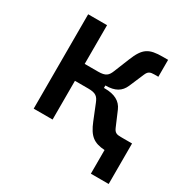

<svg xmlns="http://www.w3.org/2000/svg" viewBox="-151 -650 888 912"><g transform="rotate(30 293.0 -194.0)"><path d="M77.1 0H180.7V-212.4H254.4C295.9 -212.4 307.6 -200.2 318.8 -172.4L352.5 -88.9C379.4 -22 407.2 -2 466.8 2V131.8H564.5V-90.3H502.9C479 -90.3 468.8 -94.7 459.5 -116.7L425.3 -196.8C409.2 -233.9 375 -252 322.3 -252H316.9V-265.6H317.4C370.1 -265.6 399.4 -283.7 415.5 -320.8L449.7 -400.9C459 -422.9 469.2 -427.2 493.2 -427.2H514.2V-520H485.8C409.2 -520 382.8 -503.9 352.5 -428.7L318.8 -345.2C307.6 -317.4 295.9 -305.2 254.4 -305.2H180.7V-517.6H77.1Z"/></g></svg>

Font: Cascadia Code PL
Style: Regular
Weight: 400
Monospace: yes
Designer: Aaron Bell
Foundry: Saja Typeworks
Version: Version 2404.023